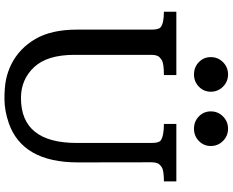

<svg xmlns="http://www.w3.org/2000/svg" viewBox="-108 -888 1005 829"><g transform="rotate(90 394.5 -473.5)"><path d="M30.8 0ZM403.3 -61.5Q597.2 -61.5 597.2 -302.2V-625.5Q597.2 -657.2 586.4 -665Q566.9 -678.7 515.1 -678.7V-732.4H763.2V-678.7Q716.8 -678.7 702.6 -669.7Q688.5 -660.6 684.6 -650.4Q680.7 -640.1 680.7 -625.5L681.2 -307.6Q681.2 -67.9 511.2 -8.8Q457 9.8 406.7 9.8Q356.4 9.8 322.5 2.7Q288.6 -4.4 257.3 -20Q189 -54.2 148.4 -123.5Q107.9 -192.9 107.9 -302.7V-625.5Q107.9 -656.7 97.2 -665Q79.1 -678.7 30.8 -678.7V-732.4H304.2V-678.7Q254.9 -678.7 240 -669.7Q225.1 -660.6 220.9 -650.4Q216.8 -640.1 216.8 -625.5V-292.5Q216.8 -174.8 270 -118.2Q323.2 -61.5 403.3 -61.5ZM535.6 -808.6Q504.4 -808.6 482.7 -829.6Q460.9 -850.6 460.9 -881.3Q460.9 -912.1 482.7 -933.8Q504.4 -955.6 535.6 -955.6Q566.9 -955.6 588.6 -933.8Q610.4 -912.1 610.4 -881.3Q610.4 -850.6 588.6 -829.6Q566.9 -808.6 535.6 -808.6ZM301.3 -808.6Q270 -808.6 248.3 -829.6Q226.6 -850.6 226.6 -881.3Q226.6 -912.1 248.3 -933.8Q270 -955.6 301.3 -955.6Q332.5 -955.6 354.2 -933.8Q376 -912.1 376 -881.3Q376 -850.6 354.2 -829.6Q332.5 -808.6 301.3 -808.6Z"/></g></svg>

Font: Arbutus Slab
Style: Regular
Weight: 400
Designer: Karolina Lach
Foundry: Karolina Lach
Version: Version 1.001; ttfautohint (v0.92) -l 10 -r 16 -G 200 -x 7 -